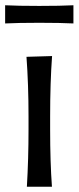

<svg xmlns="http://www.w3.org/2000/svg" viewBox="-22 -713 301 733"><path d="M-2.4 -623.5V-692.9Q46.4 -690.4 127.9 -690.4Q209.5 -690.4 258.3 -692.9V-623.5Q209.5 -626 127.9 -626Q46.4 -626 -2.4 -623.5ZM176.3 0H80.6Q86.9 -106.4 86.9 -219.2V-269Q86.9 -389.6 79.1 -496.1L176.8 -499Q169.4 -397.9 169.4 -269V-219.2Q169.4 -93.8 176.3 0Z"/></svg>

Font: Commissioner Flair
Style: Regular
Weight: 400
Designer: Kostas Bartsokas
Foundry: Kostas Bartsokas
Version: Version 1.000